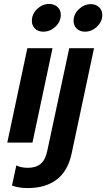

<svg xmlns="http://www.w3.org/2000/svg" viewBox="-20 -725 540 976"><path d="M142 -619Q142 -654 169 -679.5Q196 -705 230 -705Q256 -705 272.5 -689.5Q289 -674 289 -650Q289 -615 262 -589.5Q235 -564 200 -564Q174 -564 158 -579.5Q142 -595 142 -619ZM354 -619Q354 -653 381 -678.5Q408 -704 442 -704Q467 -704 483.5 -688.5Q500 -673 500 -649Q500 -615 473 -589.5Q446 -564 412 -564Q386 -564 370 -579.5Q354 -595 354 -619ZM119 -480H247L145 0H17ZM41 218 63 116Q87 128 122 128Q163 128 187 107.5Q211 87 220 43L332 -480H458L344 56Q325 145 268 188Q211 231 122 231Q74 231 41 218Z"/></svg>

Font: Prompt Medium
Style: Italic
Weight: 500
Italic angle: -12°
Designer: Katatrad Team
Foundry: CadsonDemak
Version: Version 1.001